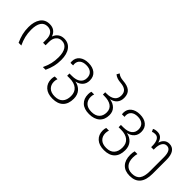

<svg xmlns="http://www.w3.org/2000/svg" viewBox="68 -1736 2947 2947"><g transform="rotate(45 1541.5 -262.5)"><path d="M60 -277Q60 -396 110.5 -469Q161 -542 260 -542Q320 -542 359 -513.5Q398 -485 416 -433H419Q437 -484 477.5 -513Q518 -542 576 -542Q668 -542 721 -472.5Q774 -403 774 -277Q774 -201 758.5 -136.5Q743 -72 710 0H651Q685 -72 700.5 -137Q716 -202 716 -277Q716 -382 678.5 -437.5Q641 -493 572 -493Q512 -493 478 -451.5Q444 -410 444 -338V-266H389V-338Q389 -411 356 -452Q323 -493 261 -493Q190 -493 154 -437.5Q118 -382 118 -277Q118 -202 134 -135.5Q150 -69 183 0H124Q92 -69 76 -135.5Q60 -202 60 -277Z M871 39Q871 3 882 -27H941Q929 4 929 38Q929 107 972.5 149Q1016 191 1098 191Q1184 191 1228 143Q1272 95 1272 8Q1272 -77 1217 -123Q1162 -169 1061 -169H1009V-219H1061Q1153 -219 1201.5 -256.5Q1250 -294 1250 -361Q1250 -425 1210.5 -459Q1171 -493 1102 -493Q1034 -493 996 -461.5Q958 -430 958 -373Q958 -358 961 -346L905 -345Q902 -360 902 -375Q902 -453 957 -497Q1012 -541 1103 -541Q1196 -541 1251.5 -495Q1307 -449 1307 -365Q1307 -297 1267.5 -253.5Q1228 -210 1161 -196Q1238 -182 1284.5 -129Q1331 -76 1331 8Q1331 120 1271 180Q1211 240 1098 240Q991 240 931 185.5Q871 131 871 39Z M1436 -196Q1436 -235 1446 -259H1505Q1493 -230 1493 -197Q1493 -125 1536.5 -82.5Q1580 -40 1663 -40Q1748 -40 1792.5 -83Q1837 -126 1837 -202Q1837 -276 1783 -314.5Q1729 -353 1631 -353H1601V-403H1632Q1719 -403 1765.5 -439.5Q1812 -476 1812 -543Q1812 -606 1775 -637Q1738 -668 1665 -673Q1623 -676 1590.5 -686.5Q1558 -697 1529 -720L1553 -765Q1595 -728 1669 -723Q1771 -716 1820 -674.5Q1869 -633 1869 -549Q1869 -480 1832 -437Q1795 -394 1728 -380Q1805 -368 1850.5 -322Q1896 -276 1896 -202Q1896 -102 1834 -46Q1772 10 1661 10Q1553 10 1494.5 -45Q1436 -100 1436 -196Z M1988 39Q1988 3 1999 -27H2058Q2046 4 2046 38Q2046 107 2089.5 149Q2133 191 2215 191Q2301 191 2345 143Q2389 95 2389 8Q2389 -77 2334 -123Q2279 -169 2178 -169H2126V-219H2178Q2270 -219 2318.5 -256.5Q2367 -294 2367 -361Q2367 -425 2327.5 -459Q2288 -493 2219 -493Q2151 -493 2113 -461.5Q2075 -430 2075 -373Q2075 -358 2078 -346L2022 -345Q2019 -360 2019 -375Q2019 -453 2074 -497Q2129 -541 2220 -541Q2313 -541 2368.5 -495Q2424 -449 2424 -365Q2424 -297 2384.5 -253.5Q2345 -210 2278 -196Q2355 -182 2401.5 -129Q2448 -76 2448 8Q2448 120 2388 180Q2328 240 2215 240Q2108 240 2048 185.5Q1988 131 1988 39Z M2551 5Q2551 -46 2562 -82H2621Q2609 -45 2609 5Q2609 95 2652 143Q2695 191 2772 191Q2862 191 2902.5 137Q2943 83 2943 -34V-333Q2943 -493 2851 -493Q2803 -493 2776.5 -449Q2750 -405 2750 -332V-306H2695V-331Q2695 -406 2671 -449.5Q2647 -493 2598 -493Q2563 -493 2537 -481L2517 -524Q2547 -542 2597 -542Q2696 -542 2722 -435H2725Q2740 -485 2773.5 -513.5Q2807 -542 2856 -542Q2926 -542 2963 -489Q3000 -436 3000 -333V-33Q3000 103 2943.5 171.5Q2887 240 2771 240Q2666 240 2608.5 178.5Q2551 117 2551 5Z"/></g></svg>

Font: Noto Sans Georgian Light
Style: Regular
Weight: 300
Designer: Monotype Design team
Foundry: Monotype Imaging Inc.
Version: Version 1.000